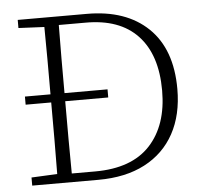

<svg xmlns="http://www.w3.org/2000/svg" viewBox="-50 -726 828 778"><g transform="rotate(-5 364.5 -337.0)"><path d="M388 -329H213Q213 -245 213 -174Q213 -103 214 -35H309Q458 -35 533 -116Q608 -197 608 -338Q608 -484 534.5 -562Q461 -640 321 -639H214Q213 -570 213 -501Q213 -432 213 -362H388ZM50 -641V-674H331Q490 -674 580 -587.5Q670 -501 670 -339Q670 -234 628.5 -158Q587 -82 508.5 -41Q430 0 319 0H50V-33L155 -38Q156 -107 156 -179Q156 -251 156 -329H52V-362H156Q156 -439 156 -505.5Q156 -572 155 -636Z"/></g></svg>

Font: Source Serif 4 SmText Light
Style: Regular
Weight: 300
Designer: Frank Grießhammer
Foundry: Adobe
Version: Version 4.005;hotconv 1.1.0;makeotfexe 2.6.0